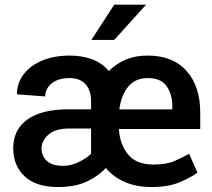

<svg xmlns="http://www.w3.org/2000/svg" viewBox="-20 -770 885 801"><path d="M612.3 10.3Q548.8 10.3 500.7 -10.7Q452.6 -31.7 421.4 -69.3Q395.5 -39.1 345.9 -14.4Q296.4 10.3 221.2 10.3Q131.3 10.3 83.3 -33.9Q35.2 -78.1 35.2 -151.9Q35.2 -229 94.2 -271.5Q153.3 -314 267.1 -314H359.9V-348.1Q359.9 -393.1 336.7 -418.7Q313.5 -444.3 270 -444.3Q222.7 -444.3 195.6 -421.9Q168.5 -399.4 168.5 -367.7L50.8 -376.5Q50.8 -423.3 78.4 -459.7Q106 -496.1 155.5 -517.1Q205.1 -538.1 271 -538.1Q324.2 -538.1 366 -522Q407.7 -505.9 434.1 -473.6Q464.4 -504.4 505.4 -521.5Q546.4 -538.6 596.7 -538.1Q701.2 -538.1 758.3 -473.9Q815.4 -409.7 815.4 -300.3V-231.9H476.1Q479.5 -168.9 513.9 -126.2Q548.3 -83.5 620.6 -83.5Q674.3 -83.5 708.3 -98.4Q742.2 -113.3 769 -128.4L803.7 -49.8Q782.7 -33.2 733.9 -11.5Q685.1 10.3 612.3 10.3ZM596.7 -444.3Q543.5 -444.3 514.2 -407.5Q484.9 -370.6 478 -313.5H698.7V-327.6Q698.7 -377 675 -410.6Q651.4 -444.3 596.7 -444.3ZM243.7 -78.1Q274.9 -78.1 307.1 -93.3Q339.4 -108.4 359.9 -128.4V-233.9H268.1Q211.4 -233.9 182.4 -208.5Q153.3 -183.1 153.3 -149.9Q153.3 -119.1 175.5 -98.6Q197.8 -78.1 243.7 -78.1ZM361.3 -603.5 456.5 -750.5H589.4L456.5 -603.5Z"/></svg>

Font: Vazirmatn RD FD Medium
Style: Regular
Weight: 500
Designer: Saber Rastikerdar
Foundry: Saber Rastikerdar
Version: Version 33.003